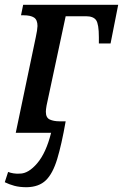

<svg xmlns="http://www.w3.org/2000/svg" viewBox="-28 -556 515 804"><path d="M84 228Q54 228 32 222Q10 216 -8 207L6 164Q16 168 29 170Q42 172 55 171Q91 171 128 127.5Q165 84 186 0H38L122 -401Q125 -414 127 -427.5Q129 -441 129 -447Q129 -473 114.5 -482.5Q100 -492 71 -492H60L69 -536H467L435 -374H386V-400Q386 -455 374.5 -471.5Q363 -488 332 -488H247L167 -114Q164 -97 164 -88Q164 -63 180.5 -55.5Q197 -48 221 -48H247Q230 49 211.5 110Q193 171 164 199Q135 227 84 228Z"/></svg>

Font: Noto Serif SemiCondensed Medium
Style: Italic
Weight: 500
Width: 4
Italic angle: -12°
Designer: Monotype Design Team
Foundry: Monotype Imaging Inc.
Version: Version 2.013